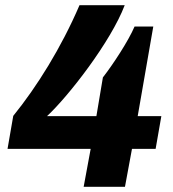

<svg xmlns="http://www.w3.org/2000/svg" viewBox="-20 -719 666 739"><path d="M302 0H461L488 -146H579L601 -272H510L570 -617H498C474 -561 415 -471 376 -421L351 -272H161C244 -349 407 -559 460 -699H286C216 -536 122 -385 31 -273L9 -146H329Z"/></svg>

Font: Archivo ExtraBold
Style: Italic
Weight: 800
Italic angle: -10°
Designer: Hector Gatti
Foundry: Omnibus-Type
Version: Version 2.001